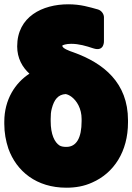

<svg xmlns="http://www.w3.org/2000/svg" viewBox="-24 -826 616 894"><path d="M-4 -259V-249C-4 -208 3 -170 15 -134C53 -28 146 48 285 48C328 48 368 41 405 24C506 -20 572 -120 572 -256V-266C572 -441 458 -532 319 -582C298 -589 266 -601 266 -613C266 -616 284 -622 307 -622C344 -622 377 -612 410 -601C464 -583 460 -637 460 -637V-746C460 -760 449 -777 432 -782C392 -793 352 -806 294 -806C174 -806 56 -749 56 -610C56 -555 80 -513 113 -483C47 -440 -4 -363 -4 -259ZM212 -262V-272C212 -291 213 -305 217 -320C228 -363 247 -386 282 -388C291 -386 298 -383 308 -376C334 -357 356 -320 356 -272V-262C356 -184 332 -142 285 -142C271 -142 262 -144 254 -148C230 -163 212 -200 212 -262Z"/></svg>

Font: Asimov Print
Style: E
Weight: 500
Designer: Google
Version: Version 2.000980; 2014